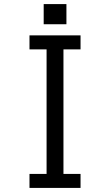

<svg xmlns="http://www.w3.org/2000/svg" viewBox="-20 -899 540 944"><path d="M306.6 -878.9V-779.8H194.8V-878.9ZM125 -656.2V-725.1H376V-656.2H292V-43.9H376V24.9H125V-43.9H209V-656.2Z"/></svg>

Font: BIZ UDGothic
Style: Regular
Weight: 400
Monospace: yes
Designer: TypeBank Co., Ltd.
Foundry: Morisawa Inc.
Version: Version 1.05